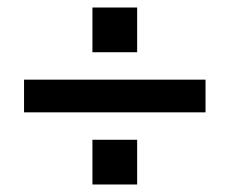

<svg xmlns="http://www.w3.org/2000/svg" viewBox="-20 -628 624 511"><path d="M527 -416V-329H44V-416ZM345 -256V-137H226V-256ZM345 -608V-489H226V-608Z"/></svg>

Font: Ekushey Lal Sabuj Normal
Style: Bold
Weight: 700
Designer: Al Mamun Sumon
Foundry: Al Mamun Sumon
Version: Version 1.0